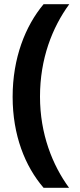

<svg xmlns="http://www.w3.org/2000/svg" viewBox="-20 -734 378 912"><path d="M187 158H308C229 50 170 -98 170 -275C170 -455 228 -603 309 -714H187C100 -610 40 -458 40 -274C40 -92 99 56 187 158Z"/></svg>

Font: Passageway
Style: Regular
Weight: 700
Foundry: Ascender Corporation
Version: Version 1.11